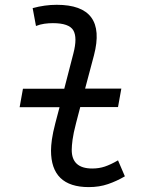

<svg xmlns="http://www.w3.org/2000/svg" viewBox="-20 -762 626 792"><path d="M61 -319.8 74.7 -396H245.1L282.7 -541.5Q299.8 -606.9 282.5 -636.7Q265.1 -666.5 198.2 -666.5Q181.2 -666.5 163.3 -664.1Q145.5 -661.6 128.4 -654.8L114.7 -728.5Q165 -742.2 213.9 -742.2Q421.9 -742.2 367.7 -534.2L331.1 -396.5H480.5L466.8 -320.3H311L293.9 -254.9Q282.7 -211.9 279.3 -185.8Q275.9 -159.7 275.9 -144.5Q275.4 -66.9 360.4 -66.9Q388.7 -66.9 412.6 -75Q436.5 -83 466.8 -100.6L495.1 -34.7Q461.9 -15.1 425.8 -2.7Q389.6 9.8 346.2 9.8Q190.4 9.8 190.4 -141.1Q190.4 -159.7 194.1 -186.8Q197.8 -213.9 208.5 -254.9L225.6 -319.8Z"/></svg>

Font: Cascadia Code NF SemiLight
Style: Italic
Weight: 350
Italic angle: -10°
Monospace: yes
Designer: Aaron Bell
Foundry: Saja Typeworks
Version: Version 2404.023; ttfautohint (v1.8.4)